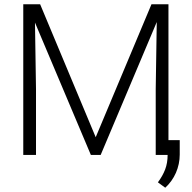

<svg xmlns="http://www.w3.org/2000/svg" viewBox="-20 -731 905 906"><path d="M169.4 -710.9 431.6 -83.5 694.8 -710.9H774.9V0H714.8V-310.5L719.7 -627L455.1 0H408.7L145 -624.5L149.9 -310.5V0H89.8V-710.9ZM828.1 -1.5Q828.1 20.5 823.5 42.5Q818.8 64.5 810.1 84.5Q801.3 104.5 788.6 122.3Q775.9 140.1 759.8 154.8L725.1 129.4Q747.6 99.1 759.3 68.6Q771 38.1 771 -0.5V-69.8H828.1Z"/></svg>

Font: Melbourne
Style: Light
Weight: 300
Designer: Google
Version: Version 2.000980; 2014